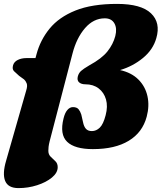

<svg xmlns="http://www.w3.org/2000/svg" viewBox="-31 -750 829 985"><path d="M0.5 74 103.5 -286Q111 -309.5 105.8 -322.5Q100.5 -335.5 92.5 -342.5L67 -361Q51.5 -374.5 41 -384.8Q30.5 -395 36 -415Q41 -433 60.2 -442.5Q79.5 -452 105 -452H151L156 -470.5Q175.5 -544.5 223.5 -603.2Q271.5 -662 356 -696Q440.5 -730 569.5 -730Q693 -730 743.5 -681.8Q794 -633.5 771 -554.5Q754.5 -495.5 702.8 -452.8Q651 -410 585 -390.5Q643.5 -377.5 679 -342Q714.5 -306.5 725.5 -256.5Q736.5 -206.5 721.5 -151Q700 -70.5 629.5 -27.8Q559 15 445.5 15Q352 15 313.2 -22.8Q274.5 -60.5 295 -142.5Q302 -171.5 314.8 -186Q327.5 -200.5 343 -200.5Q363 -200.5 372 -189.5Q381 -178.5 386 -162.5L395 -123Q399.5 -100.5 410 -89Q420.5 -77.5 440.5 -77.5Q462.5 -77.5 480.8 -95Q499 -112.5 511 -159Q523 -204 512.8 -239.8Q502.5 -275.5 475 -296.5Q447.5 -317.5 407 -317.5Q386 -317.5 374.5 -327.8Q363 -338 368.5 -359Q373 -375 384.5 -385.8Q396 -396.5 427.5 -415Q491 -449.5 520.2 -486.2Q549.5 -523 560.5 -565Q570.5 -604.5 555.8 -630.2Q541 -656 506.5 -656Q448.5 -656 405 -605.5Q361.5 -555 341 -475.5L223.5 -24.5Q219.5 -8.5 218.2 3.2Q217 15 217 23.5Q217 42.5 229 54Q241 65.5 253 77Q265 88.5 265 107.5Q265 136.5 235.2 161Q205.5 185.5 159.5 200.2Q113.5 215 64 215Q10.5 215 -4.5 178.2Q-19.5 141.5 0.5 74Z"/></svg>

Font: Fraunces 9pt S050 Black
Style: Italic
Weight: 900
Italic angle: -16°
Version: Version 1.000; ttfautohint (v1.8.3)